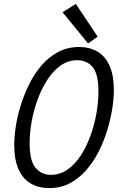

<svg xmlns="http://www.w3.org/2000/svg" viewBox="-20 -950 604 985"><path d="M232 15Q180 15 139.5 -7.5Q99 -30 76 -79.5Q53 -129 53 -208Q53 -249 61 -301.5Q69 -354 86.5 -410Q104 -466 130.5 -519.5Q157 -573 194 -615.5Q231 -658 279 -683.5Q327 -709 386 -709Q438 -709 478 -686.5Q518 -664 541 -615Q564 -566 564 -486Q564 -446 556 -393.5Q548 -341 531 -284.5Q514 -228 487.5 -175Q461 -122 424 -79Q387 -36 339.5 -10.5Q292 15 232 15ZM241 -53Q287 -53 325.5 -79.5Q364 -106 393.5 -151Q423 -196 443.5 -252Q464 -308 474.5 -367.5Q485 -427 485 -481Q485 -570 455.5 -605.5Q426 -641 376 -641Q330 -641 292 -614.5Q254 -588 224.5 -543Q195 -498 174 -442Q153 -386 142.5 -327Q132 -268 132 -214Q132 -125 162.5 -89Q193 -53 241 -53ZM432 -727 301 -887 369 -930 481 -762Z"/></svg>

Font: Ubuntu Sans Mono
Style: Italic
Weight: 400
Italic angle: -13.5°
Monospace: yes
Designer: Dalton Maag Ltd
Foundry: Dalton Maag Ltd
Version: Version 1.006